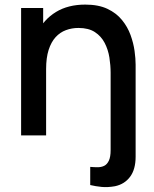

<svg xmlns="http://www.w3.org/2000/svg" viewBox="-20 -574 655 814"><path d="M467.5 215.5Q436.5 221 411 218.5Q385.5 216 362.5 210.5V133.5Q378.5 135 394 135Q409.5 135 421.8 129Q434 123 441.5 107.2Q449 91.5 449 62.5V-1.5H555V90.5Q555 144 531.5 175.5Q508 207 467.5 215.5ZM449 0V-265.5Q449 -297 443.8 -330.2Q438.5 -363.5 423.8 -392Q409 -420.5 382.2 -438Q355.5 -455.5 312.5 -455.5Q284.5 -455.5 259.5 -446.2Q234.5 -437 215.8 -416.5Q197 -396 186.2 -362.5Q175.5 -329 175.5 -281L110.5 -305.5Q110.5 -379 138 -435.2Q165.5 -491.5 217 -523Q268.5 -554.5 341.5 -554.5Q397.5 -554.5 435.5 -536.5Q473.5 -518.5 497.2 -489.2Q521 -460 533.5 -425.5Q546 -391 550.5 -358Q555 -325 555 -300V0ZM69.5 0V-540H163V-384H175.5V0Z"/></svg>

Font: Manrope ExtraLight SemiBold
Style: Regular
Weight: 600
Version: Version 4.504